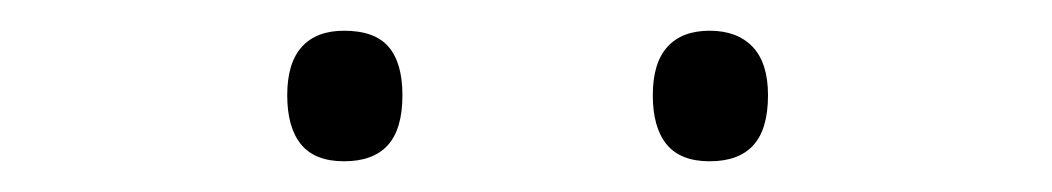

<svg xmlns="http://www.w3.org/2000/svg" viewBox="-20 -795 685 125"><path d="M204 -690Q185 -690 176 -701Q167 -712 167 -733Q167 -754 176.5 -764.5Q186 -775 204 -775Q224 -775 233 -764.5Q242 -754 242 -733Q242 -711 232.5 -700.5Q223 -690 204 -690ZM442 -690Q423 -690 414 -701Q405 -712 405 -733Q405 -754 414.5 -764.5Q424 -775 442 -775Q460 -775 470 -764.5Q480 -754 480 -733Q480 -711 470.5 -700.5Q461 -690 442 -690Z"/></svg>

Font: Playwrite FR Moderne Thin
Style: Regular
Weight: 250
Version: Version 1.002